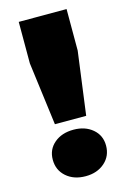

<svg xmlns="http://www.w3.org/2000/svg" viewBox="-111 -754 545 818"><g transform="rotate(-15 162.0 -345.5)"><path d="M93 -239 57 -517V-700H268V-517L231 -239ZM163 9Q111 9 78 -20Q45 -49 45 -95Q45 -140 78 -168Q111 -196 163 -196Q214 -196 247 -168Q280 -140 280 -95Q280 -49 247 -20Q214 9 163 9Z"/></g></svg>

Font: REM ExtraBold
Style: Regular
Weight: 800
Designer: Octavio Pardo
Foundry: Ashler Design
Version: Version 1.005;gftools[0.9.28]